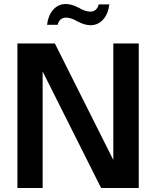

<svg xmlns="http://www.w3.org/2000/svg" viewBox="-20 -939 779 959"><path d="M673 0V-722H546V-140L254 -722H67V0H193V-582L485 0ZM215 -815H268C274 -840 290 -851 310 -851C329 -851 352 -842 370 -830L371 -901C350 -913 327 -919 308 -919C256 -919 221 -873 215 -815ZM526 -917H473C467 -892 451 -881 431 -881C412 -881 389 -890 371 -902L370 -831C391 -819 414 -813 433 -813C485 -813 520 -859 526 -917Z"/></svg>

Font: Perun SemiBold
Style: Regular
Weight: 600
Foundry: Copyright (c) Stefan Peev, Context Ltd, 2016
Version: Version 1.089